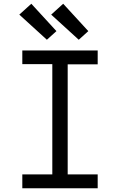

<svg xmlns="http://www.w3.org/2000/svg" viewBox="-20 -1004 640 1024"><path d="M99 0V-74H259V-662H99V-735H501V-661H341V-74H501V0ZM400 -792 253 -926 317 -984 451 -838ZM230 -792 83 -926 147 -984 281 -838Z"/></svg>

Font: Bmono
Style: Regular
Weight: 400
Monospace: yes
Designer: Belleve Invis
Foundry: Belleve Invis
Version: Version 11.2.2; ttfautohint (v1.8.2)